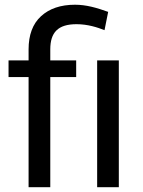

<svg xmlns="http://www.w3.org/2000/svg" viewBox="-20 -780 594 800"><path d="M189.5 -459H297.4V-528.3H189.5V-574.2C189.5 -644.5 221.2 -679.2 298.8 -679.2C345.7 -679.2 385.7 -666 415.5 -654.3L430.7 -730.5C383.3 -747.6 339.4 -760.3 292.5 -760.3C232.4 -760.3 185.5 -744.1 150.9 -712.4C116.2 -680.7 99.1 -634.3 99.1 -574.2V-528.3H15.6V-459H99.1V0H189.5ZM384.8 -528.3V0H475.1V-528.3Z"/></svg>

Font: Vazirmatn
Style: Regular
Weight: 400
Designer: Saber Rastikerdar
Foundry: Saber Rastikerdar
Version: Version 33.003